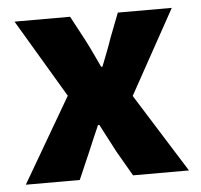

<svg xmlns="http://www.w3.org/2000/svg" viewBox="-42 -542 612 585"><g transform="rotate(-5 263.5 -249.0)"><path d="M14 0 165 -259 23 -498H193L233 -423Q244 -402 254 -380.5Q264 -359 274 -338H278Q286 -359 294.5 -380.5Q303 -402 310 -423L339 -498H504L362 -241L513 0H342L298 -76Q287 -97 275.5 -119Q264 -141 253 -162H249Q240 -141 230.5 -119.5Q221 -98 212 -76L179 0Z"/></g></svg>

Font: Source Sans 3 ExtraLight ExtraBold
Style: Regular
Weight: 800
Version: Version 3.052;hotconv 1.1.0;makeotfexe 2.6.0